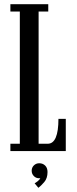

<svg xmlns="http://www.w3.org/2000/svg" viewBox="-20 -720 365 915"><path d="M29.5 0V-35H74.5V-665H29.5V-700H210V-665H164V-35H207.5Q258.5 -35 258.5 -153.5H293.5V0ZM163 175 145 153.5Q149.5 151.5 159.8 143.5Q170 135.5 172 128Q171 129.5 166.5 129.5Q151.5 129.5 141.2 119Q131 108.5 131 93.5Q131 78.5 141.5 68.2Q152 58 167 58Q184 58 195.2 69Q206.5 80 206.5 100Q206.5 129.5 190.8 147.8Q175 166 163 175Z"/></svg>

Font: Imbue 10pt Medium
Style: Regular
Weight: 500
Designer: Tyler Finck
Foundry: Etcetera Type Company
Version: Version 1.102; ttfautohint (v1.8.3)